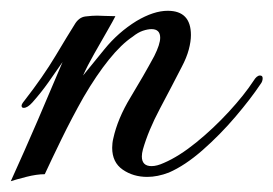

<svg xmlns="http://www.w3.org/2000/svg" viewBox="-31 -320 507 356"><path d="M-11 16Q14 -39 39 -97Q64 -155 85 -205Q72 -186 58.5 -167Q45 -148 29 -130Q20 -120 13 -120Q9 -120 9 -124Q9 -127 14 -133Q49 -178 72 -216.5Q95 -255 107 -274Q115 -288 127.5 -289.5Q140 -291 149 -291Q153 -291 163 -290.5Q173 -290 183 -290Q179 -282 167.5 -262Q156 -242 143.5 -220Q131 -198 123 -180Q137 -197 162.5 -228.5Q188 -260 222 -281Q254 -300 280 -300Q323 -300 323 -255Q323 -243 319 -228Q315 -213 306 -196Q287 -159 265.5 -118.5Q244 -78 234 -43Q233 -39 232.5 -36Q232 -33 232 -30Q232 -12 250 -12Q260 -12 273 -18Q301 -30 333 -56Q365 -82 393.5 -113Q422 -144 439 -170Q445 -180 451 -180Q456 -180 456 -175Q456 -169 452 -164Q434 -137 405.5 -103.5Q377 -70 344.5 -41.5Q312 -13 282 0Q261 8 242 8Q216 8 196.5 -5.5Q177 -19 177 -46Q177 -50 177.5 -54.5Q178 -59 179 -63Q187 -100 211 -139.5Q235 -179 255 -216Q266 -238 266 -250Q266 -266 250 -266Q243 -266 234 -263Q225 -260 215 -252Q194 -238 171 -209.5Q148 -181 124 -140Q102 -101 83 -62Q64 -23 52 3Q37 3 17.5 8Q-2 13 -11 16Z"/></svg>

Font: Gwendolyn
Style: Bold
Weight: 700
Designer: Robert E. Leuschke
Foundry: Robert E. Leuschke
Version: Version 1.010; ttfautohint (v1.8.3)